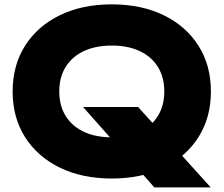

<svg xmlns="http://www.w3.org/2000/svg" viewBox="-20 -786 1005 863"><path d="M353.2 -305.2H600.6L927 56.2H673.6ZM482.4 16.4Q349 16.4 248.7 -32.6Q148.4 -81.6 92.6 -169.7Q36.8 -257.8 36.8 -375Q36.8 -492.2 92.6 -580.3Q148.4 -668.4 248.7 -717.4Q349 -766.4 482.4 -766.4Q615.8 -766.4 716.1 -717.4Q816.4 -668.4 872.2 -580.3Q928 -492.2 928 -375Q928 -257.8 872.2 -169.7Q816.4 -81.6 716.1 -32.6Q615.8 16.4 482.4 16.4ZM482.4 -168.8Q555.4 -168.8 608.2 -193.7Q661 -218.6 689.7 -264.9Q718.4 -311.2 718.4 -375Q718.4 -438.8 689.7 -485.1Q661 -531.4 608.2 -556.3Q555.4 -581.2 482.4 -581.2Q409.8 -581.2 356.8 -556.3Q303.8 -531.4 275.1 -485.1Q246.4 -438.8 246.4 -375Q246.4 -311.2 275.1 -264.9Q303.8 -218.6 356.8 -193.7Q409.8 -168.8 482.4 -168.8Z"/></svg>

Font: Unbounded
Style: Regular
Weight: 400
Designer: Luke Prowse, Jean-Baptiste Morizot, Fátima Lázaro, Florian Runge
Foundry: NaN
Version: Version 1.701;gftools[0.9.28.dev5+ged2979d]